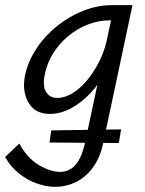

<svg xmlns="http://www.w3.org/2000/svg" viewBox="-72 -436 561 745"><path d="M141 289Q108 289 71 276Q34 263 1 236.5Q-32 210 -52 173L3 121Q34 178 79 204.5Q124 231 161 231Q198 231 222 202.5Q246 174 258 117L324 -192L384 -277Q371 -218 344 -167Q317 -116 281 -77Q245 -38 204 -16Q163 6 121 6Q64 6 38.5 -38Q13 -82 25 -143Q37 -199 70 -248.5Q103 -298 150 -335.5Q197 -373 252 -394.5Q307 -416 361 -416H442L328 121Q319 164 300.5 195.5Q282 227 257.5 247.5Q233 268 203.5 278.5Q174 289 141 289ZM120 117 127 70 398 66 389 119ZM150 -56Q180 -56 210.5 -75Q241 -94 267.5 -126.5Q294 -159 313.5 -198.5Q333 -238 342 -278L365 -386L399 -357H353Q310 -357 268 -340.5Q226 -324 191.5 -295Q157 -266 133 -227Q109 -188 101 -143Q93 -100 107.5 -78Q122 -56 150 -56Z"/></svg>

Font: Ysabeau Infant Medium
Style: Italic
Weight: 500
Italic angle: -12°
Designer: Christian Thalmann (Catharsis Fonts)
Version: Version 2.001;gftools[0.9.30]; featfreeze: ss01,ss02,lnum